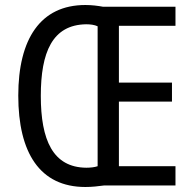

<svg xmlns="http://www.w3.org/2000/svg" viewBox="-20 -741 771 767"><path d="M321 -721C142 -721 53 -586 53 -359C53 -131 139 6 321 6C348 6 372 3 395 0H681V-77H455V-335H667V-411H455V-638H681V-714H392C370 -718 347 -721 321 -721ZM324 -644C341 -644 357 -642 370 -636V-77C358 -73 342 -71 325 -71C191 -72 143 -182 143 -358C143 -532 189 -642 324 -644Z"/></svg>

Font: Noto Sans Lao Looped Condensed
Style: Regular
Weight: 400
Width: 3
Designer: Mark Frömberg, Ben Mitchell
Foundry: The Fontpad Ltd
Version: Version 1.003